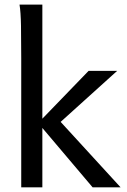

<svg xmlns="http://www.w3.org/2000/svg" viewBox="-20 -801 545 821"><path d="M70.8 0V-551.8Q70.8 -630.9 69.8 -690.2Q68.8 -749.5 63.5 -781.2H161.1V-293.5L358.9 -498H481L239.3 -279.8L495.6 0H376L161.1 -253.9V0Z"/></svg>

Font: Andika Basic
Style: Regular
Weight: 400
Designer: Annie Olsen & Victor Gaultney
Foundry: SIL International
Version: Version 1.000